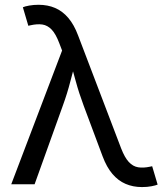

<svg xmlns="http://www.w3.org/2000/svg" viewBox="-20 -759 682 791"><path d="M26.4 0 235.8 -550.8 224.6 -580.1Q210 -619.1 192.9 -637Q175.8 -654.8 154.5 -658Q133.3 -661.1 105.5 -654.8L96.7 -652.8L74.2 -729Q82.5 -732.9 100.6 -736.1Q118.7 -739.3 138.7 -739.3Q176.8 -739.3 207.3 -726.1Q237.8 -712.9 261.5 -685.1Q285.2 -657.2 301.8 -612.8L479 -147.9Q493.7 -109.9 510.7 -91.6Q527.8 -73.2 549.3 -69.8Q570.8 -66.4 598.1 -72.3L606.9 -74.2L629.4 1.5Q621.6 4.9 604.2 8.3Q586.9 11.7 564.9 11.7Q527.8 11.7 497.3 -1.5Q466.8 -14.6 443.1 -42.5Q419.4 -70.3 402.8 -114.7L324.7 -323.7Q305.2 -376 292.2 -424.1Q279.3 -472.2 264.6 -521H296.9Q282.7 -474.1 270 -424.3Q257.3 -374.5 238.8 -323.7L122.6 0Z"/></svg>

Font: Adwaita Sans
Style: Regular
Weight: 400
Designer: Rasmus Andersson
Foundry: rsms
Version: Version 4.001;git-9221beed3